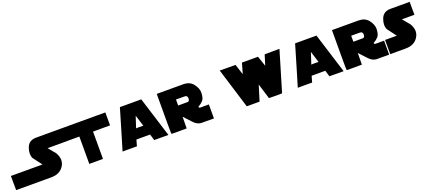

<svg xmlns="http://www.w3.org/2000/svg" viewBox="-320 -2087 7572 3414"><g transform="rotate(-20 3466.0 -380.5)"><path d="M-394.5 -3.9Q-395.5 -70.3 -396.5 -272.5Q-247.1 -272.5 -22.5 -272.5Q201.2 -272.5 201.2 -272.5Q168.9 -314.5 121.1 -378.9Q73.2 -443.4 73.2 -443.4Q34.2 -527.3 77.1 -642.6Q120.1 -756.8 251 -759.8Q418.9 -759.8 754.9 -759.8Q754.9 -698.2 755.9 -513.7Q663.1 -513.7 385.7 -513.7Q414.1 -479.5 456.1 -428.7Q499 -377 499 -377Q582 -235.4 507.8 -119.1Q433.6 -3.9 271.5 -3.9Q270.5 -3.9 268.6 -3.9Q46.9 -3.9 -394.5 -3.9Z M987.3 -514.6Q1051.8 -514.6 1246.1 -514.6Q1246.1 -384.8 1246.1 2.9Q1181.6 2.9 987.3 2.9Q987.3 -127 987.3 -514.6ZM1568.4 -514.6Q1339.8 -514.6 652.3 -514.6Q652.3 -575.2 652.3 -759.8Q881.8 -759.8 1568.4 -759.8Q1568.4 -698.2 1568.4 -514.6Z M1618.2 -1Q1619.1 1 1703.1 -284.2Q1787.1 -569.3 1843.8 -759.8Q1978.5 -759.8 2248 -759.8Q2307.6 -570.3 2485.4 0Q2418 0 2216.8 -1Q2208 -30.3 2181.6 -118.2Q2117.2 -118.2 1922.9 -118.2Q1915 -88.9 1889.6 -1Q1822.3 -1 1719.7 -2Q1618.2 -2 1618.2 -1ZM2122.1 -307.6Q2105.5 -361.3 2055.7 -520.5Q2038.1 -466.8 2011.7 -386.7Q1985.4 -305.7 1985.4 -306.6Q1984.4 -308.6 2036.1 -308.6Q2087.9 -307.6 2122.1 -307.6Z M2543 1Q2539.1 -1 2539.1 -193.4Q2539.1 -234.4 2539.1 -284.2Q2540 -567.4 2540 -756.8Q2705.1 -756.8 3035.2 -756.8Q3037.1 -756.8 3040 -756.8Q3163.1 -756.8 3226.6 -675.8Q3291 -593.8 3293 -512.7Q3291 -402.3 3252.9 -361.3Q3214.8 -319.3 3159.2 -289.1Q3158.2 -287.1 3158.2 -284.2Q3158.2 -281.2 3158.2 -281.2Q3159.2 -279.3 3160.2 -277.3Q3161.1 -276.4 3164.1 -273.4Q3165 -271.5 3166 -270.5Q3168 -268.6 3168 -268.6Q3169.9 -267.6 3173.8 -265.6Q3175.8 -265.6 3182.6 -263.7Q3223.6 -263.7 3346.7 -263.7Q3346.7 -197.3 3346.7 1Q3287.1 1 3108.4 0Q3030.3 -2.9 2962.9 -78.1Q2895.5 -153.3 2833 -217.8Q2832 -144.5 2830.1 2Q2757.8 2 2652.3 2.9Q2625 2.9 2604.5 2.9Q2545.9 2.9 2543 1ZM3005.9 -432.6Q3025.4 -432.6 3035.2 -449.2Q3043.9 -464.8 3043.9 -492.2Q3044.9 -512.7 3032.2 -529.3Q3019.5 -545.9 2999 -544.9Q2999 -544.9 2934.6 -545.9Q2870.1 -545.9 2827.1 -545.9Q2827.1 -507.8 2827.1 -432.6Q2872.1 -432.6 3005.9 -432.6Z M4389.6 -3.9Q4368.2 -76.2 4300.8 -293Q4278.3 -219.7 4210.9 -2Q4150.4 -2 3968.8 -2Q3910.2 -192.4 3734.4 -763.7Q3809.6 -762.7 4033.2 -761.7Q4048.8 -711.9 4096.7 -562.5Q4111.3 -612.3 4154.3 -761.7Q4229.5 -761.7 4458 -761.7Q4474.6 -712.9 4523.4 -567.4Q4539.1 -616.2 4584 -761.7Q4654.3 -761.7 4864.3 -763.7Q4807.6 -572.3 4722.7 -289.1Q4637.7 -4.9 4637.7 -3.9Q4637.7 -2 4543.9 -2Q4451.2 -2.9 4389.6 -3.9Z M4933.6 -1Q4934.6 1 5018.6 -284.2Q5102.5 -569.3 5159.2 -759.8Q5293.9 -759.8 5563.5 -759.8Q5623 -570.3 5800.8 0Q5733.4 0 5532.2 -1Q5523.4 -30.3 5497.1 -118.2Q5432.6 -118.2 5238.3 -118.2Q5230.5 -88.9 5205.1 -1Q5137.7 -1 5035.2 -2Q4933.6 -2 4933.6 -1ZM5437.5 -307.6Q5420.9 -361.3 5371.1 -520.5Q5353.5 -466.8 5327.1 -386.7Q5300.8 -305.7 5300.8 -306.6Q5299.8 -308.6 5351.6 -308.6Q5403.3 -307.6 5437.5 -307.6Z M5858.4 1Q5854.5 -1 5854.5 -193.4Q5854.5 -234.4 5854.5 -284.2Q5855.5 -567.4 5855.5 -756.8Q6020.5 -756.8 6350.6 -756.8Q6352.5 -756.8 6355.5 -756.8Q6478.5 -756.8 6542 -675.8Q6606.4 -593.8 6608.4 -512.7Q6606.4 -402.3 6568.4 -361.3Q6530.3 -319.3 6474.6 -289.1Q6473.6 -287.1 6473.6 -284.2Q6473.6 -281.2 6473.6 -281.2Q6474.6 -279.3 6475.6 -277.3Q6476.6 -276.4 6479.5 -273.4Q6480.5 -271.5 6481.4 -270.5Q6483.4 -268.6 6483.4 -268.6Q6485.4 -267.6 6489.3 -265.6Q6491.2 -265.6 6498 -263.7Q6539.1 -263.7 6662.1 -263.7Q6662.1 -197.3 6662.1 1Q6602.5 1 6423.8 0Q6345.7 -2.9 6278.3 -78.1Q6210.9 -153.3 6148.4 -217.8Q6147.5 -144.5 6145.5 2Q6073.2 2 5967.8 2.9Q5940.4 2.9 5919.9 2.9Q5861.3 2.9 5858.4 1ZM6321.3 -432.6Q6340.8 -432.6 6350.6 -449.2Q6359.4 -464.8 6359.4 -492.2Q6360.4 -512.7 6347.7 -529.3Q6335 -545.9 6314.5 -544.9Q6314.5 -544.9 6250 -545.9Q6185.5 -545.9 6142.6 -545.9Q6142.6 -507.8 6142.6 -432.6Q6187.5 -432.6 6321.3 -432.6Z M6683.6 -1Q6683.6 -68.4 6682.6 -269.5Q6832 -269.5 6869.1 -269.5Q6905.3 -269.5 6905.3 -269.5Q6874 -312.5 6825.2 -376Q6777.3 -440.4 6777.3 -440.4Q6738.3 -524.4 6782.2 -639.6Q6825.2 -753.9 6956.1 -756.8Q7079.1 -756.8 7325.2 -756.8Q7326.2 -695.3 7327.1 -511.7Q7267.6 -511.7 7089.8 -511.7Q7118.2 -477.5 7161.1 -425.8Q7204.1 -374 7204.1 -374Q7287.1 -232.4 7211.9 -116.2Q7138.7 -1 6976.6 -1Q6974.6 -1 6972.7 -1Q6877 -1 6683.6 -1Z"/></g></svg>

Font: Star Wars
Style: Regular
Weight: 400
Version: Version 1.0